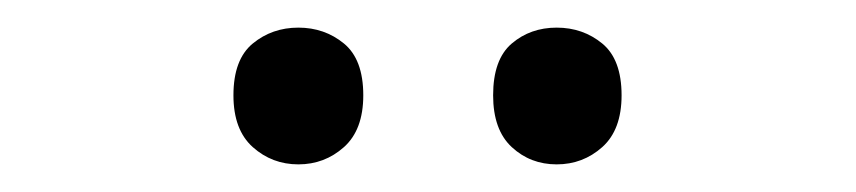

<svg xmlns="http://www.w3.org/2000/svg" viewBox="-20 -750 620 139"><path d="M149 -681Q149 -707 163 -718.5Q177 -730 196 -730Q215 -730 229 -718.5Q243 -707 243 -681Q243 -656 229 -643.5Q215 -631 196 -631Q177 -631 163 -643.5Q149 -656 149 -681ZM337 -681Q337 -707 350.5 -718.5Q364 -730 383 -730Q402 -730 416 -718.5Q430 -707 430 -681Q430 -656 416 -643.5Q402 -631 383 -631Q364 -631 350.5 -643.5Q337 -656 337 -681Z"/></svg>

Font: Noto Sans Sogdian
Style: Regular
Weight: 400
Designer: Monotype Design Team
Foundry: Monotype Imaging Inc.
Version: Version 2.002; ttfautohint (v1.8.4.7-5d5b)